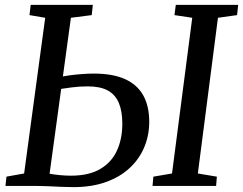

<svg xmlns="http://www.w3.org/2000/svg" viewBox="-20 -763 998 788"><path d="M281.5 5Q259.5 5 231.5 3.8Q203.5 2.5 175.8 1.2Q148 0 127 0H2.5L6.5 -38L79 -51L165.5 -690L101 -701L106 -743H361L356.5 -701L271 -690L183.5 -50Q202.5 -46.5 226.2 -44.2Q250 -42 271 -42Q345.5 -42 392 -69.8Q438.5 -97.5 460.2 -145.5Q482 -193.5 482 -255Q482 -307 467.5 -341Q453 -375 422 -391.8Q391 -408.5 340 -408.5Q306 -408.5 273.2 -404.2Q240.5 -400 218.5 -396.5L224 -446Q241.5 -450.5 265.5 -453.8Q289.5 -457 315.8 -459Q342 -461 365.5 -461Q442.5 -461 492.8 -438.5Q543 -416 567.8 -371.8Q592.5 -327.5 592.5 -263Q592.5 -208 572.2 -159.2Q552 -110.5 512.2 -73.5Q472.5 -36.5 414.5 -15.8Q356.5 5 281.5 5ZM606 0 609.5 -38 686 -51 769 -690 696 -701 701.5 -743H957.5L953 -701L874.5 -690L792 -51L870 -38L867 0Z"/></svg>

Font: Merriweather 28pt
Style: Italic
Weight: 400
Italic angle: -7.8°
Version: Version 2.101